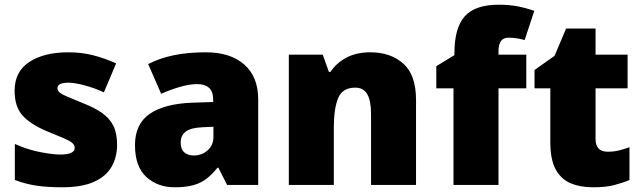

<svg xmlns="http://www.w3.org/2000/svg" viewBox="-20 -785 2723 815"><path d="M477 -170Q477 -118 453.5 -77Q430 -36 378.5 -13Q327 10 243 10Q184 10 137.5 3.5Q91 -3 43 -21V-174Q96 -150 150 -139.5Q204 -129 235 -129Q297 -129 297 -157Q297 -169 287 -178Q277 -187 251.5 -198Q226 -209 179 -228Q110 -257 76 -294.5Q42 -332 42 -400Q42 -481 104.5 -522Q167 -563 270 -563Q325 -563 373 -551Q421 -539 473 -516L421 -393Q380 -412 338 -423Q296 -434 271 -434Q224 -434 224 -411Q224 -401 232.5 -393Q241 -385 265 -375Q289 -365 335 -346Q383 -327 414.5 -304.5Q446 -282 461.5 -250.5Q477 -219 477 -170Z M853 -563Q958 -563 1017 -511Q1076 -459 1076 -363V0H944L907 -73H903Q880 -44 855.5 -25.5Q831 -7 799 1.5Q767 10 721 10Q649 10 601 -34Q553 -78 553 -169Q553 -258 614.5 -301Q676 -344 793 -349L885 -352V-360Q885 -397 867 -412.5Q849 -428 818 -428Q785 -428 745 -416.5Q705 -405 664 -387L609 -513Q657 -538 717.5 -550.5Q778 -563 853 -563ZM842 -245Q790 -243 768.5 -226.5Q747 -210 747 -180Q747 -152 762 -138.5Q777 -125 802 -125Q837 -125 861.5 -147Q886 -169 886 -204V-247Z M1552 -563Q1638 -563 1692 -515Q1746 -467 1746 -360V0H1555V-302Q1555 -357 1539 -385Q1523 -413 1488 -413Q1434 -413 1415.5 -369Q1397 -325 1397 -242V0H1206V-553H1350L1376 -480H1383Q1409 -519 1451.5 -541Q1494 -563 1552 -563Z M2214 -410H2096V0H1905V-410H1832V-504L1909 -551V-560Q1909 -667 1953 -716Q1997 -765 2097 -765Q2140 -765 2175 -758.5Q2210 -752 2248 -739L2207 -615Q2193 -619 2175.5 -622Q2158 -625 2138 -625Q2096 -625 2096 -568V-553H2214Z M2560 -141Q2586 -141 2607.5 -146.5Q2629 -152 2652 -160V-21Q2621 -8 2586 1Q2551 10 2497 10Q2443 10 2402.5 -7Q2362 -24 2339 -65.5Q2316 -107 2316 -182V-410H2249V-488L2334 -548L2383 -664H2508V-553H2644V-410H2508V-195Q2508 -141 2560 -141Z"/></svg>

Font: Noto Sans Black
Style: Regular
Weight: 900
Designer: Monotype Design Team
Foundry: Monotype Imaging Inc.
Version: Version 2.007